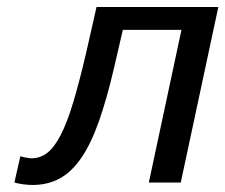

<svg xmlns="http://www.w3.org/2000/svg" viewBox="-20 -520 642 547"><path d="M38 -75Q43 -73 54 -71Q65 -69 70 -69Q94 -69 114 -84Q134 -99 152.5 -134.5Q171 -170 188.5 -228Q206 -286 226 -372L255 -500H602L495 0H404L497 -435H330L305 -327Q284 -237 261.5 -173.5Q239 -110 211.5 -70Q184 -30 150 -11.5Q116 7 72 7Q68 7 60.5 6.5Q53 6 45.5 5Q38 4 31 2.5Q24 1 21 0Z"/></svg>

Font: Perun
Style: Italic
Weight: 400
Italic angle: -12°
Foundry: Copyright (c) Stefan Peev, Context Ltd, 2016
Version: Version 1.027